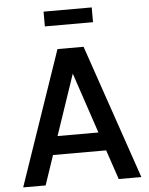

<svg xmlns="http://www.w3.org/2000/svg" viewBox="-60 -948 774 997"><g transform="rotate(-5 327.5 -450.0)"><path d="M205 -900H456V-823H205ZM20 0 260 -700H396L636 0H518L466 -154H189L137 0ZM221 -250H434L328 -566Z"/></g></svg>

Font: Haskoy SemiBold
Style: Regular
Weight: 600
Designer: Ertekin Erdin
Foundry: Ertekin Erdin
Version: Version 1.500; ttfautohint (v1.8.3)